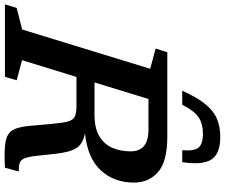

<svg xmlns="http://www.w3.org/2000/svg" viewBox="-114 -886 979 836"><g transform="rotate(90 376.0 -468.5)"><path d="M220.5 -74.5 308 -51 293 0H-22.5L-7 -51L87 -75L258 -632.5L170 -656L186 -707H552.5Q662.5 -707 708 -666.5Q753.5 -626 753.5 -562Q753.5 -475 700 -417.2Q646.5 -359.5 539 -348.5Q586.5 -339.5 604.2 -309.8Q622 -280 628.5 -217.5L637.5 -133.5Q641.5 -100 648.2 -84.2Q655 -68.5 668.5 -64.2Q682 -60 705 -60L689 0Q614.5 4 577 -2.5Q539.5 -9 525 -33.8Q510.5 -58.5 506.5 -109L497.5 -208Q493.5 -254 487 -276Q480.5 -298 464.8 -304.8Q449 -311.5 417.5 -311.5H293.5ZM458 -390Q518 -390 553 -411.8Q588 -433.5 602.8 -469.2Q617.5 -505 617.5 -547.5Q617.5 -585.5 594.5 -605.2Q571.5 -625 520 -625H389.5L317.5 -390ZM541 -862Q496.5 -862 468.8 -843Q441 -824 414.5 -772H353.5Q382 -835.5 411 -871.5Q440 -907.5 474.5 -922.5Q509 -937.5 555 -937.5Q628.5 -937.5 653.2 -898.5Q678 -859.5 664.5 -772H612.5Q617 -824 601.2 -843Q585.5 -862 541 -862Z"/></g></svg>

Font: Newsreader Caption Medium
Style: Italic
Weight: 500
Italic angle: -17°
Designer: Hugues Gentile
Foundry: Production Type
Version: Version 1.001